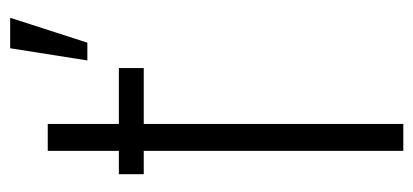

<svg xmlns="http://www.w3.org/2000/svg" viewBox="-238 -576 814 378"><g transform="rotate(-90 169.0 -387.0)"><path d="M263 -774 239 -622H274L323 -774ZM61 -700V-560H15V-511H61V0H114V-511H224V-560H114V-700Z"/></g></svg>

Font: Modon Arabic
Style: Regular
Weight: 400
Designer: Ahmedzaza
Foundry: Ahmedzaza
Version: Version 2.010